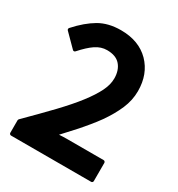

<svg xmlns="http://www.w3.org/2000/svg" viewBox="-164 -771 825 891"><g transform="rotate(30 248.5 -325.5)"><path d="M18.1 -62.5Q18.1 -63.5 19 -65.9Q20 -68.4 21 -69.3Q58.1 -106.4 89.8 -138.4Q121.6 -170.4 148.7 -199Q175.8 -227.5 198 -252.9Q220.2 -278.3 238.3 -301.8Q273.9 -348.1 292 -384.8Q310.1 -421.4 310.1 -454.6Q310.1 -498.5 286.9 -525.4Q263.7 -552.2 215.8 -552.2Q184.1 -552.2 155.3 -533Q126.5 -513.7 91.3 -474.1Q88.4 -470.7 84.2 -470.7Q80.1 -470.7 77.6 -473.6L11.7 -540Q9.3 -542.5 9 -546.1Q8.8 -549.8 11.2 -552.7Q36.6 -581.1 61 -601.6Q85.4 -622.1 109.4 -636.2Q158.2 -664.6 225.6 -664.6Q321.8 -664.6 378.4 -607.4Q434.6 -549.8 434.6 -458.5Q434.6 -409.7 414.3 -362.3Q394 -314.9 358.9 -265.1Q341.8 -241.2 321.5 -216.6Q301.3 -191.9 277.8 -165.5L218.3 -100.6Q240.7 -102.1 262.7 -102.1H456.5Q460.4 -102.1 463.1 -99.1Q465.8 -96.2 465.8 -92.3V4.9Q465.8 8.8 463.1 11.5Q460.4 14.2 456.5 14.2H27.8Q23.9 14.2 21 11.5Q18.1 8.8 18.1 4.9Z"/></g></svg>

Font: Pyidaungsu ZawDecode
Style: Bold
Weight: 700
Designer: Sun Tun
Foundry: Your Own Font Foundry
Version: Version 2.50